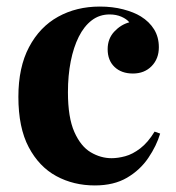

<svg xmlns="http://www.w3.org/2000/svg" viewBox="-20 -551 536 585"><path d="M284 -531Q323 -531 355.5 -522.5Q388 -514 409 -501Q435 -485 449.5 -461.5Q464 -438 464 -407Q464 -372 442 -349.5Q420 -327 385 -327Q350 -327 329 -347Q308 -367 308 -401Q308 -433 328 -454.5Q348 -476 374 -483Q366 -493 350 -500Q334 -507 314 -507Q283 -507 259.5 -489Q236 -471 220 -439Q204 -407 195.5 -364Q187 -321 187 -270Q187 -193 206.5 -149Q226 -105 256.5 -87Q287 -69 320 -69Q339 -69 361.5 -75Q384 -81 407.5 -99Q431 -117 451 -150L468 -144Q457 -107 432 -70Q407 -33 367 -9.5Q327 14 269 14Q204 14 151.5 -14.5Q99 -43 67.5 -102.5Q36 -162 36 -256Q36 -346 68.5 -407.5Q101 -469 157 -500Q213 -531 284 -531Z"/></svg>

Font: Playfair Display
Style: Bold
Weight: 700
Designer: Claus Eggers Sørensen
Foundry: Claus Eggers Sørensen
Version: Version 1.203